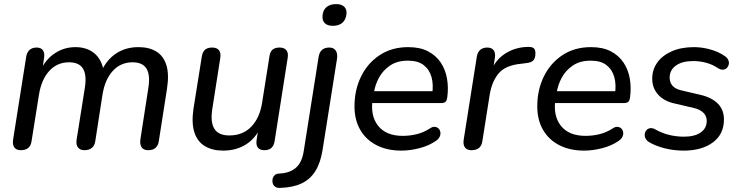

<svg xmlns="http://www.w3.org/2000/svg" viewBox="-20 -726 3616 937"><path d="M81 7Q60 7 50 -6.5Q40 -20 44 -45L108 -450Q112 -472 125 -483Q138 -494 159 -494Q180 -494 189.5 -480.5Q199 -467 195 -443L183 -362L175 -378Q202 -436 247.5 -466Q293 -496 348 -496Q405 -496 441.5 -465Q478 -434 487 -374L475 -378Q500 -434 546.5 -465Q593 -496 656 -496Q708 -496 743 -474.5Q778 -453 792 -408Q806 -363 795 -293L755 -37Q752 -16 739 -4.5Q726 7 704 7Q681 7 671.5 -6.5Q662 -20 665 -45L704 -297Q714 -360 695 -391Q676 -422 627 -422Q569 -422 530.5 -380Q492 -338 480 -263L445 -37Q442 -16 428.5 -4.5Q415 7 392 7Q371 7 360.5 -6.5Q350 -20 354 -45L394 -297Q404 -360 385 -391Q366 -422 317 -422Q259 -422 220.5 -380Q182 -338 170 -263L134 -37Q128 7 81 7Z M1069 9Q1017 9 980.5 -12.5Q944 -34 929 -79Q914 -124 924 -194L965 -451Q969 -474 981.5 -484Q994 -494 1015 -494Q1038 -494 1048.5 -481Q1059 -468 1055 -443L1016 -194Q1006 -129 1026.5 -97Q1047 -65 1099 -65Q1166 -65 1207 -108.5Q1248 -152 1259 -224L1295 -451Q1298 -474 1310.5 -484Q1323 -494 1344 -494Q1367 -494 1377.5 -481Q1388 -468 1384 -444L1320 -36Q1313 7 1270 7Q1249 7 1239 -5Q1229 -17 1232 -41L1245 -125L1253 -109Q1229 -52 1181 -21.5Q1133 9 1069 9Z M1347 191Q1332 192 1322.5 185Q1313 178 1310.5 167.5Q1308 157 1310.5 146.5Q1313 136 1321 128.5Q1329 121 1343 121Q1392 119 1422.5 94Q1453 69 1462 13L1535 -449Q1539 -472 1552 -483Q1565 -494 1587 -494Q1608 -494 1618 -480Q1628 -466 1625 -441L1554 7Q1544 69 1519 109Q1494 149 1452 169Q1410 189 1347 191ZM1604 -600Q1578 -600 1565 -613Q1552 -626 1554 -649Q1556 -677 1573.5 -691.5Q1591 -706 1621 -706Q1646 -706 1659.5 -693.5Q1673 -681 1671 -658Q1668 -630 1651 -615Q1634 -600 1604 -600Z M1939 9Q1869 9 1817.5 -17.5Q1766 -44 1738 -92.5Q1710 -141 1710 -207Q1710 -287 1742 -352.5Q1774 -418 1833 -457Q1892 -496 1972 -496Q2030 -496 2069 -475.5Q2108 -455 2131 -420.5Q2154 -386 2161.5 -342.5Q2169 -299 2163 -253Q2161 -235 2154 -229Q2147 -223 2132 -223H1781L1789 -281H2107L2089 -267Q2096 -313 2086 -349.5Q2076 -386 2048 -408Q2020 -430 1971 -430Q1919 -430 1884 -406.5Q1849 -383 1829.5 -347Q1810 -311 1804 -270L1799 -245Q1786 -162 1825 -112.5Q1864 -63 1945 -63Q1980 -63 2013 -71Q2046 -79 2076 -98Q2090 -108 2101.5 -107Q2113 -106 2120 -99Q2127 -92 2129 -81.5Q2131 -71 2126 -59.5Q2121 -48 2108 -39Q2074 -15 2027.5 -3Q1981 9 1939 9Z M2281 7Q2259 7 2249 -6.5Q2239 -20 2243 -45L2307 -450Q2311 -472 2324 -483Q2337 -494 2358 -494Q2379 -494 2389 -481Q2399 -468 2395 -443L2384 -371H2373Q2394 -430 2442.5 -462.5Q2491 -495 2553 -497Q2577 -498 2585 -490.5Q2593 -483 2593 -466Q2593 -442 2582.5 -431Q2572 -420 2547 -418L2525 -415Q2448 -408 2414.5 -369Q2381 -330 2370 -265L2334 -37Q2331 -15 2317.5 -4Q2304 7 2281 7Z M2831 9Q2761 9 2709.5 -17.5Q2658 -44 2630 -92.5Q2602 -141 2602 -207Q2602 -287 2634 -352.5Q2666 -418 2725 -457Q2784 -496 2864 -496Q2922 -496 2961 -475.5Q3000 -455 3023 -420.5Q3046 -386 3053.5 -342.5Q3061 -299 3055 -253Q3053 -235 3046 -229Q3039 -223 3024 -223H2673L2681 -281H2999L2981 -267Q2988 -313 2978 -349.5Q2968 -386 2940 -408Q2912 -430 2863 -430Q2811 -430 2776 -406.5Q2741 -383 2721.5 -347Q2702 -311 2696 -270L2691 -245Q2678 -162 2717 -112.5Q2756 -63 2837 -63Q2872 -63 2905 -71Q2938 -79 2968 -98Q2982 -108 2993.5 -107Q3005 -106 3012 -99Q3019 -92 3021 -81.5Q3023 -71 3018 -59.5Q3013 -48 3000 -39Q2966 -15 2919.5 -3Q2873 9 2831 9Z M3317 9Q3269 9 3225 -2Q3181 -13 3150 -31Q3136 -39 3130.5 -50Q3125 -61 3126.5 -72Q3128 -83 3135 -91Q3142 -99 3153.5 -100.5Q3165 -102 3179 -94Q3211 -76 3246 -67.5Q3281 -59 3318 -59Q3370 -59 3399.5 -79.5Q3429 -100 3429 -136Q3429 -160 3412.5 -176Q3396 -192 3366 -199L3272 -221Q3221 -232 3192 -264Q3163 -296 3163 -342Q3163 -386 3187.5 -420.5Q3212 -455 3258 -475.5Q3304 -496 3367 -496Q3406 -496 3447 -484.5Q3488 -473 3516 -453Q3529 -445 3534 -433.5Q3539 -422 3536.5 -411.5Q3534 -401 3527 -394Q3520 -387 3508.5 -386Q3497 -385 3483 -394Q3458 -411 3427 -419.5Q3396 -428 3363 -428Q3309 -428 3278.5 -406Q3248 -384 3248 -347Q3248 -324 3261.5 -308Q3275 -292 3305 -285L3399 -263Q3454 -250 3483.5 -220Q3513 -190 3513 -143Q3513 -71 3459 -31Q3405 9 3317 9Z"/></svg>

Font: Nunito ExtraLight Medium
Style: Italic
Weight: 500
Italic angle: -9°
Version: Version 3.602